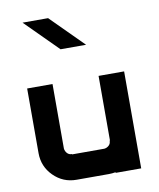

<svg xmlns="http://www.w3.org/2000/svg" viewBox="-91 -904 805 975"><g transform="rotate(-10 311.5 -416.5)"><path d="M425.8 -3.3Q408.3 0 390.8 0H224.2Q155 0 106.2 -48.8Q57.5 -97.5 57.5 -166.7V-500H188.3V-166.7Q190 -153.3 199.2 -142.9Q208.3 -132.5 224.2 -132.5V-130.8H390.8Q404.2 -132.5 414.2 -141.7Q424.2 -150.8 424.2 -166.7H425.8V-500H557.5V0H425.8ZM224.2 -833.3 390.8 -666.7H259.2L92.5 -833.3Z"/></g></svg>

Font: 0xA000-Squareish
Style: Squareish-Bold
Weight: 700
Version: Version 0.1